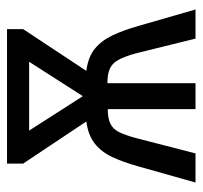

<svg xmlns="http://www.w3.org/2000/svg" viewBox="-35 -542 577 547"><g transform="rotate(-90 253.5 -268.5)"><path d="M444 -537V-491L325 -311Q365 -306 388.5 -286.5Q412 -267 426.5 -236Q441 -205 453 -163L500 0H417L375 -170Q366 -202 356.5 -219.5Q347 -237 331.5 -244Q316 -251 290 -251V0H216V-250Q190 -250 174.5 -242.5Q159 -235 150.5 -217.5Q142 -200 134 -171L90 0H7L53 -163Q65 -206 79.5 -237Q94 -268 118 -287Q142 -306 181 -311L61 -491V-537ZM351 -474H155L253 -321Z"/></g></svg>

Font: Noto Sans ExtraCondensed
Style: Regular
Weight: 400
Width: 2
Designer: Monotype Design Team
Foundry: Monotype Imaging Inc.
Version: Version 2.013